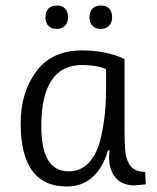

<svg xmlns="http://www.w3.org/2000/svg" viewBox="-20 -665 571 697"><path d="M278 -429Q130 -429 130 -206Q130 -43 229 -43Q271 -43 299.5 -71.5Q328 -100 342 -149Q365 -234 365 -341V-414Q331 -429 278 -429ZM376 -93Q376 -105 378 -119H372Q355 -59 317.5 -23.5Q280 12 222 12Q55 12 55 -218Q55 -329 111.5 -405.5Q168 -482 278 -482Q365 -482 432 -451V-197Q432 -164 434 -126.5Q436 -89 450 -68Q467 -41 507 -41L509 4L469 8Q416 8 393 -29Q376 -56 376 -93ZM145 -601Q145 -645 188 -645Q206 -645 216.5 -633.5Q227 -622 227 -602.5Q227 -583 216 -571.5Q205 -560 186 -560Q167 -560 156 -571Q145 -582 145 -601ZM305 -601Q305 -645 348 -645Q366 -645 376.5 -633.5Q387 -622 387 -602.5Q387 -583 376 -571.5Q365 -560 346 -560Q327 -560 316 -571Q305 -582 305 -601Z"/></svg>

Font: Ruluko
Style: Regular
Weight: 400
Designer: Ana Sanfelippo, Angelica Diaz, Meme Hernandez
Foundry: Ana Sanfelippo, Angelica Diaz y Meme Hernandez
Version: Version 1.001